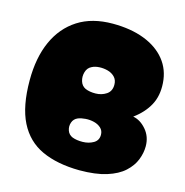

<svg xmlns="http://www.w3.org/2000/svg" viewBox="-104 -797 860 893"><g transform="rotate(15 326.0 -350.5)"><path d="M356 -1Q249 -2 175 -36Q101 -70 63 -145.5Q25 -221 25 -346Q25 -455 60.5 -534Q96 -613 164 -656.5Q232 -700 331 -700Q418 -700 483 -675Q548 -650 585.5 -603.5Q623 -557 627 -493Q631 -432 606.5 -387Q582 -342 534 -307Q569 -301 597.5 -268Q626 -235 626 -188Q626 -156 613 -123Q600 -90 569.5 -62Q539 -34 486.5 -17.5Q434 -1 356 -1ZM287 -374Q308 -365 337 -365.5Q366 -366 388.5 -381Q411 -396 411 -427Q411 -450 397.5 -464Q384 -478 364 -483.5Q344 -489 323 -488Q302 -487 287 -479Q268 -470 261.5 -448Q255 -426 261.5 -404.5Q268 -383 287 -374ZM287 -140Q308 -132 337 -132.5Q366 -133 388.5 -146Q411 -159 411 -186Q411 -206 397.5 -218.5Q384 -231 364 -236Q344 -241 323 -239.5Q302 -238 287 -232Q268 -224 261.5 -205Q255 -186 261.5 -167Q268 -148 287 -140Z"/></g></svg>

Font: Cherry Bomb One
Style: Regular
Weight: 400
Designer: satsuyako
Foundry: satsuyako
Version: Version 4.100; ttfautohint (v1.8.3)